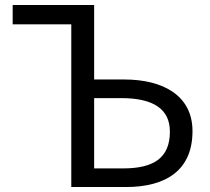

<svg xmlns="http://www.w3.org/2000/svg" viewBox="-20 -753 844 773"><path d="M31 -655H267V0H487C650 0 755 -69 755 -225C755 -368 637 -433 480 -433H359V-733H31ZM476 -75H359V-358H468C599 -358 664 -313 664 -223C664 -119 601 -75 476 -75Z"/></svg>

Font: Spoqa Han Sans Neo
Style: Regular
Weight: 400
Designer: [Spoqa Han Sans Neo] Dong-huui Kim ___ Younghwa Kang ___ Yujin Lee ___ [Noto Sans] Ryoko NISHIZUKA ____ (kana & ideograp
Foundry: Spoqa (http://www.spoqa-han-sans.com)
Version: Version 1.100;hotconv 1.0.109;makeotfexe 2.5.65596